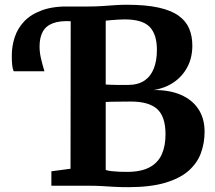

<svg xmlns="http://www.w3.org/2000/svg" viewBox="-20 -770 892 796"><path d="M511 6Q477 6 452.5 4.5Q428 3 403.4 1.5Q378.8 0 344.7 0H193V-59.9L272.4 -70.4L273.2 -743H344.3Q375.4 -743 402.3 -744.8Q429.2 -746.6 454.2 -748.4Q479.3 -750.3 504.7 -750.3Q584.5 -750.3 637.3 -738.6Q690 -726.9 720.8 -704.6Q751.5 -682.3 764.4 -651.1Q777.4 -619.9 777.4 -580.8Q777.4 -531 756.9 -492.2Q736.5 -453.4 700.2 -428.7Q663.9 -404 616.9 -396.7Q681.9 -397.3 729.2 -377.1Q776.6 -356.8 802.4 -317.9Q828.2 -279 828.2 -224.2Q828.2 -176.9 812.9 -135.2Q797.6 -93.6 761.7 -61.9Q725.8 -30.2 664.4 -12.1Q603 6 511 6ZM506.3 -57.4Q564.7 -57.4 599.9 -76.3Q635 -95.2 650.6 -130Q666.2 -164.8 666.2 -212.9Q666.2 -286.9 631.6 -317.9Q597 -349 523.1 -349Q511.5 -349 496.7 -348.8Q482 -348.6 466.8 -348.5Q451.6 -348.4 439.1 -348.1Q426.5 -347.9 418.3 -347.2V-65.4Q427.3 -62.2 442.5 -60.4Q457.7 -58.7 474.8 -58Q491.9 -57.4 506.3 -57.4ZM510.5 -417.9Q551.8 -417.9 578.3 -435.6Q604.8 -453.2 617.6 -485.8Q630.5 -518.3 630.5 -563.3Q630.5 -627.8 600.3 -658.7Q570.2 -689.6 496.6 -689.6Q484.6 -689.6 469.1 -688.6Q453.5 -687.7 439.6 -686.4Q425.7 -685 418.3 -684.3V-419.6Q426.5 -419.1 438.4 -418.6Q450.2 -418.1 463.3 -418Q476.3 -417.9 488.8 -417.9Q501.3 -417.9 510.5 -417.9ZM36.6 -474.6Q31.9 -485.9 30.4 -501.8Q28.9 -517.7 28.9 -540.6Q28.9 -578.2 40.8 -615Q52.6 -651.8 80.3 -681.3Q108.1 -710.8 155.4 -727.9Q202.7 -745 273.6 -743L279.9 -712.8L273.6 -682Q228.4 -684.5 199.6 -673.7Q170.7 -663 157.4 -638.8Q144 -614.7 144 -576.8Q144 -554 149.5 -529.4Q155.1 -504.8 164.2 -474.6Z"/></svg>

Font: Merriweather Light
Style: Regular
Weight: 300
Designer: Eben Sorkin
Foundry: Eben Sorkin
Version: Version 2.100